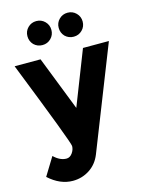

<svg xmlns="http://www.w3.org/2000/svg" viewBox="-141 -849 872 1145"><g transform="rotate(-15 295.0 -276.5)"><path d="M164 212Q85 212 15 148L83 37Q121 74 161 74Q182 74 197 53.5Q212 33 212 10Q212 -13 4 -538H164L295 -203L426 -538H586L336 96Q314 151 267.5 181.5Q221 212 164 212ZM145 -638Q124 -660 124 -691Q124 -722 145.5 -743.5Q167 -765 198 -765Q229 -765 250.5 -743.5Q272 -722 272 -691Q272 -660 250.5 -638.5Q229 -617 198 -617Q167 -617 145 -638ZM338 -638Q317 -660 317 -691Q317 -722 338.5 -743.5Q360 -765 391 -765Q422 -765 443.5 -743.5Q465 -722 465 -691Q465 -660 443.5 -638.5Q422 -617 391 -617Q360 -617 338 -638Z"/></g></svg>

Font: Montserrat_am3
Style: Bold
Weight: 700
Designer: Julieta Ulanovsky
Foundry: Julieta Ulanovsky. Armenina letters added by Vahan Hovhannisyan
Version: Version 2.001